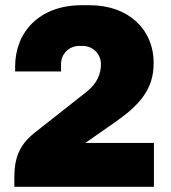

<svg xmlns="http://www.w3.org/2000/svg" viewBox="-20 -716 655 736"><path d="M324 -696H293C130 -696 38 -592 38 -461V-442H214V-470C214 -510 245 -540 284 -540H297C336 -540 367 -509 367 -470C367 -433 352 -396 313 -365L115 -209C55 -162 35 -112 35 -36V0H570V-168H307L416 -244C514 -312 569 -372 569 -474C569 -604 472 -696 324 -696Z"/></svg>

Font: Chivo Light
Style: Bold
Weight: 900
Designer: Hector Gatti
Foundry: Omnibus-Type
Version: Version 1.003;PS 001.003;hotconv 1.0.70;makeotf.lib2.5.58329